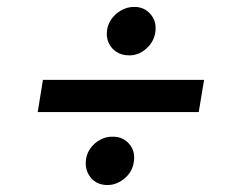

<svg xmlns="http://www.w3.org/2000/svg" viewBox="-20 -566 698 559"><path d="M574.2 -333.5 558.6 -239.7H89.8L105 -333.5ZM293 -27.3Q261.2 -27.3 243.7 -49.6Q226.1 -71.8 230.5 -102.5Q232.9 -120.6 244.4 -135.7Q255.9 -150.9 272.7 -159.7Q289.6 -168.5 308.1 -168Q337.4 -168.5 356 -147.2Q374.5 -126 369.6 -94.7Q365.7 -65.9 342.8 -46.6Q319.8 -27.3 293 -27.3ZM355.5 -404.8Q335 -404.8 319.3 -414.8Q303.7 -424.8 296.1 -441.9Q288.6 -459 292 -480Q296.4 -507.3 319.6 -526.6Q342.8 -545.9 371.1 -545.9Q400.4 -545.9 418.7 -524.2Q437 -502.4 432.1 -471.2Q427.7 -443.4 405.3 -423.8Q382.8 -404.3 355.5 -404.8Z"/></svg>

Font: Inter 20pt Medium
Style: Italic
Weight: 500
Italic angle: -9.3988°
Version: Version 4.001;git-66647c0bb